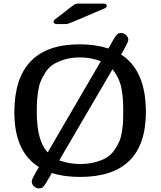

<svg xmlns="http://www.w3.org/2000/svg" viewBox="-20 -964 895 1070"><path d="M278 -842Q278 -848 285 -855Q308 -873 341 -898Q385 -933 394.5 -938.5Q404 -944 416 -944H555Q575 -944 575 -931Q575 -928 573.5 -925.5Q572 -923 570 -921.5Q568 -920 565 -918L562 -917Q368 -833 356 -831Q352 -830 345 -830H295Q280 -831 278 -842ZM60 -338Q60 -717 424 -717Q510 -717 584 -694Q589 -702 595 -712.5Q601 -723 604 -729Q607 -735 611.5 -742.5Q616 -750 618.5 -754Q621 -758 624.5 -762.5Q628 -767 630 -769.5Q632 -772 635.5 -774.5Q639 -777 641.5 -778Q644 -779 647.5 -779.5Q651 -780 655 -780Q671 -780 683 -768.5Q695 -757 695 -741Q695 -729 655 -660Q793 -572 793 -340Q793 22 426 22Q335 22 269 0Q265 8 257 21Q233 63 223.5 74.5Q214 86 198 86Q182 86 169.5 74.5Q157 63 157 47Q157 43 158 39.5Q159 36 162.5 29Q166 22 169 16Q172 10 180.5 -5Q189 -20 197 -33Q60 -118 60 -338ZM185 -339Q185 -178 246 -115L542 -623Q486 -644 426 -644Q377 -644 338 -632Q299 -620 274 -603Q249 -586 231.5 -558Q214 -530 205 -506.5Q196 -483 191.5 -449Q187 -415 186 -395.5Q185 -376 185 -347Q185 -342 185 -339ZM310 -70Q368 -50 425 -50Q474 -50 512 -60.5Q550 -71 575 -86.5Q600 -102 618 -128Q636 -154 645.5 -177Q655 -200 660 -233.5Q665 -267 666 -290Q667 -313 667 -346Q667 -425 655.5 -478.5Q644 -532 607 -578Z"/></svg>

Font: CMU Sans Serif
Style: Bold
Weight: 700
Version: Version 0.7.0